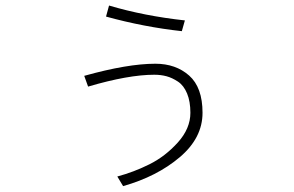

<svg xmlns="http://www.w3.org/2000/svg" viewBox="-20 -628 1040 680"><path d="M355.5 -569.3 366.2 -608.4Q491.2 -571.3 634.8 -555.7L624 -517.6Q490.2 -532.2 355.5 -569.3ZM278.3 -359.4Q431.6 -402.3 530.3 -402.3Q602.5 -402.3 649.9 -360.4Q697.3 -318.4 697.3 -228.5Q697.3 -139.6 616.7 -71.3Q536.1 -2.9 416 31.2L395.5 -2.9Q454.1 -18.6 509.8 -46.4Q565.4 -74.2 609.9 -123.5Q654.3 -172.9 654.3 -228.5Q654.3 -268.6 642.6 -296.9Q630.9 -325.2 610.4 -338.9Q589.8 -352.5 569.8 -357.9Q549.8 -363.3 526.4 -363.3Q434.6 -363.3 292 -321.3Z"/></svg>

Font: Gothic A1 ExtraLight
Style: Regular
Weight: 275
Designer: HanYang I&C Co.,Ltd.
Foundry: HanYang I&C Co.,Ltd.
Version: Version 2.50